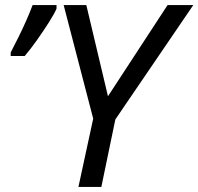

<svg xmlns="http://www.w3.org/2000/svg" viewBox="-20 -734 779 754"><path d="M288 0 346 -268 230 -714H319L404 -356L638 -714H739L433 -265L378 0ZM22 -514V-528Q35 -553 51.5 -586Q68 -619 83 -653Q98 -687 108 -714H202V-700Q194 -681 172.5 -647Q151 -613 125.5 -577Q100 -541 77 -514Z"/></svg>

Font: Manna Sans
Style: Italic
Weight: 400
Italic angle: -12°
Designer: Monotype Design Team
Foundry: Monotype Imaging Inc.
Version: Version 2.001.1; ttfautohint (v1.8.2)